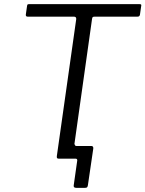

<svg xmlns="http://www.w3.org/2000/svg" viewBox="-20 -762 698 922"><path d="M346 140Q332 140 334 128L351 8Q351 0 343 0H288L339 -70Q339 -61 347 -61H418Q429 -61 428 -49L402 128Q401 134 398.5 137Q396 140 389 140ZM110 -734Q111 -739 112.5 -740.5Q114 -742 119 -742H651Q657 -742 658 -739.5Q659 -737 658 -733L652 -691Q651 -687 648.5 -684.5Q646 -682 640 -682H435Q428 -682 425.5 -680Q423 -678 422 -671L329 -11Q328 -4 326 -2Q324 0 318 0H263Q256 0 254 -3Q252 -6 253 -13L346 -670Q347 -682 335 -682H113Q103 -682 104 -692Z"/></svg>

Font: Libre Franklin Light
Style: Italic
Weight: 300
Italic angle: -8°
Designer: Pablo Impallari, Rodrigo Fuenzalida, Nhung Nguyen
Foundry: Impallari Type
Version: Version 3.000